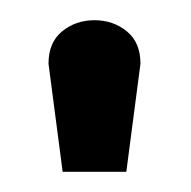

<svg xmlns="http://www.w3.org/2000/svg" viewBox="-20 -759 189 190"><path d="M28 -696 42 -589H105L119 -696Q119 -717 105.5 -728Q92 -739 73.5 -739Q55 -739 41.5 -728Q28 -717 28 -696Z"/></svg>

Font: Advent Pro
Style: Regular
Weight: 400
Designer: VivaRado, Andreas Kalpakidis
Foundry: VivaRado, Andreas Kalpakidis
Version: Version 3.000